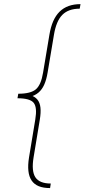

<svg xmlns="http://www.w3.org/2000/svg" viewBox="-20 -787 418 949"><path d="M66.4 -301.3 70.3 -323.7Q131.8 -323.7 157.5 -345.7Q183.1 -367.7 192.9 -428.2L224.1 -614.7Q230.5 -653.3 242.9 -681.9Q255.4 -710.4 274.4 -729.2Q293.5 -748 319.3 -757.3Q345.2 -766.6 377.9 -766.6L374 -744.1Q318.4 -744.1 288.1 -713.6Q257.8 -683.1 246.6 -614.7L215.3 -428.2Q209.5 -393.1 198.7 -368.9Q188 -344.7 170.7 -329.8Q153.3 -314.9 127.7 -308.1Q102.1 -301.3 66.4 -301.3ZM227.5 142.6Q194.3 142.6 171.6 133.3Q148.9 124 136.2 105.2Q123.5 86.4 120.4 57.9Q117.2 29.3 123.5 -9.3L154.3 -195.8Q164.6 -256.8 146.2 -279.1Q127.9 -301.3 66.4 -301.3L70.3 -323.7Q106 -323.7 129.2 -316.9Q152.3 -310.1 164.8 -294.9Q177.2 -279.8 179.9 -255.4Q182.6 -231 176.8 -195.8L146 -9.3Q134.8 58.6 155 89.4Q175.3 120.1 231 120.1ZM66.4 -301.3 70.3 -323.7H143.1L139.6 -301.3Z"/></svg>

Font: Inter 28pt Thin
Style: Italic
Weight: 250
Italic angle: -9.3988°
Designer: Rasmus Andersson
Foundry: rsms
Version: Version 4.001;git-66647c0bb